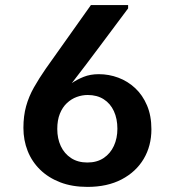

<svg xmlns="http://www.w3.org/2000/svg" viewBox="-20 -731 686 761"><path d="M326.7 9.8Q266.1 9.8 219 -8.3Q171.9 -26.4 139.2 -58.3Q106.4 -90.3 89.6 -132.8Q72.8 -175.3 72.8 -224.1Q72.8 -271.5 83.5 -310.1Q94.2 -348.6 114.5 -384.5Q134.8 -420.4 161.6 -459L340.3 -710.9H487.8V-697.8Q432.1 -623.5 376.7 -549.1Q321.3 -474.6 264.6 -401.4Q284.7 -415.5 311.3 -426.3Q337.9 -437 371.6 -437Q411.6 -437 449 -423.1Q486.3 -409.2 515.9 -381.6Q545.4 -354 562.7 -313.2Q580.1 -272.5 580.1 -218.3Q580.1 -152.8 549.6 -101.3Q519 -49.8 462.2 -20Q405.3 9.8 326.7 9.8ZM326.2 -86.9Q364.3 -86.9 390.9 -104.7Q417.5 -122.6 431.4 -152.8Q445.3 -183.1 445.3 -220.7Q445.3 -260.3 431.4 -290.5Q417.5 -320.8 391.1 -337.6Q364.7 -354.5 327.6 -354.5Q305.7 -354.5 284.2 -346.7Q262.7 -338.9 245.1 -322.3Q227.5 -305.7 217.3 -280.3Q207 -254.9 207 -219.7Q207 -182.1 220.9 -152.1Q234.9 -122.1 261.7 -104.5Q288.6 -86.9 326.2 -86.9Z"/></svg>

Font: Comme SemiBold
Style: Regular
Weight: 600
Version: Version 1.000;gftools[0.9.27]